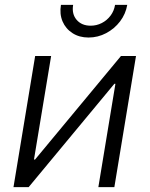

<svg xmlns="http://www.w3.org/2000/svg" viewBox="-20 -772 617 792"><path d="M451.7 0H385.7L456.1 -426.3H451.7L98.1 0H35.6L125 -541H190.9L120.1 -113.8H124.5L479 -541H541ZM345.2 -617.2Q307.1 -617.2 279.1 -635.3Q251 -653.3 238 -683.8Q225.1 -714.4 231.4 -752H281.7Q275.4 -714.4 296.1 -690.2Q316.9 -666 354 -666Q378.4 -666 399.9 -677Q421.4 -688 436 -707.5Q450.7 -727.1 454.6 -752H504.9Q498.5 -714.4 475.3 -683.8Q452.1 -653.3 418 -635.3Q383.8 -617.2 345.2 -617.2Z"/></svg>

Font: Inter 17pt Light
Style: Italic
Weight: 300
Italic angle: -9.3988°
Version: Version 4.001;git-66647c0bb